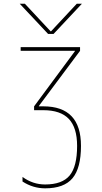

<svg xmlns="http://www.w3.org/2000/svg" viewBox="-20 -770 540 1020"><path d="M186.5 -205.1H210Q410.2 -205.1 410.2 4.9Q410.2 123 365.2 176.8Q320.3 230.5 219.7 230.5Q155.3 230.5 99.6 194.3V169.9Q154.3 210 219.7 210Q310.5 210 350.1 162.1Q389.6 114.3 389.6 4.9Q389.6 -91.8 345.7 -138.2Q301.8 -184.6 210 -184.6H161.1V-205.1L377.9 -498V-500H89.8V-519.5H405.3V-500L186.5 -207ZM415 -750 264.6 -589.8H235.4L85 -750H112.3L249 -603.5H251L387.7 -750Z"/></svg>

Font: Mgen+ 1mn thin
Style: Regular
Weight: 100
Designer: [Source Han Sans]
Ryoko NISHIZUKA  (kana & ideographs); Paul D. Hunt (Latin, Greek & Cyrillic); Wenlong ZHANG  (bopomofo
Version: Version 1.059.20150602